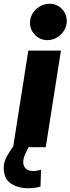

<svg xmlns="http://www.w3.org/2000/svg" viewBox="-60 -785 376 1024"><path d="M91 219Q34 219 -4 192Q-42 165 -40 105Q-39 76 -20.5 43.5Q-2 11 22 -19Q46 -49 65.5 -69Q85 -89 88 -92L137 -68Q135 -65 123.5 -49Q112 -33 98.5 -10Q85 13 74.5 36.5Q64 60 64 78Q63 99 76.5 113Q90 127 115 127Q127 127 138.5 125Q150 123 159 120L156 210Q144 214 125 216.5Q106 219 91 219ZM10 0 91 -515H265L184 0ZM193 -571Q154 -571 127 -598.5Q100 -626 100 -663Q100 -691 114.5 -714Q129 -737 153 -751Q177 -765 204 -765Q243 -765 269.5 -738Q296 -711 296 -672Q296 -645 281.5 -622Q267 -599 244 -585Q221 -571 193 -571Z"/></svg>

Font: MuseoModerno ExtraBold
Style: Italic
Weight: 800
Italic angle: -9°
Designer: Pablo Cosgaya, Héctor Gatti, Marcela Romero, and the Authors of The MuseoModerno Project.
Foundry: Omnibus-Type Team
Version: Version 1.003